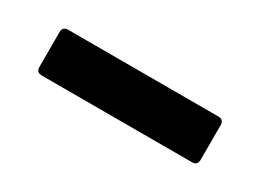

<svg xmlns="http://www.w3.org/2000/svg" viewBox="-22 -461 526 389"><g transform="rotate(30 241.5 -266.5)"><path d="M66 -213Q53 -213 53 -226V-307Q53 -320 66 -320H417Q430 -320 430 -307V-226Q430 -213 417 -213Z"/></g></svg>

Font: Sofia Sans ExtraBold
Style: Regular
Weight: 800
Designer: Botio Nikoltchev, Ani Petrova
Foundry: lettersoup
Version: Version 4.101; ttfautohint (v1.8.4.7-5d5b)